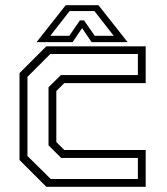

<svg xmlns="http://www.w3.org/2000/svg" viewBox="-20 -718 642 738"><path d="M158 0 55 -103V-437L158 -540H540V-398.5H227L196.5 -368V-172L227 -141.5H540V0ZM175 -30H510V-111H215L166.5 -159.5V-382.5L214 -429.5H510V-510.5H173.5L85.5 -422.5V-118.5ZM232.5 -698H358.5L470.5 -556H332L295.5 -610L259 -556H120.5ZM247.5 -675.5 173.5 -580.5H246.5L287 -639.5H303L344 -580.5H417L343 -675.5Z"/></svg>

Font: Tourney Light
Style: Regular
Weight: 300
Version: Version 1.015